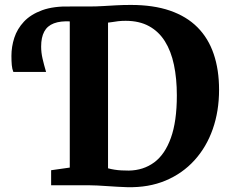

<svg xmlns="http://www.w3.org/2000/svg" viewBox="-20 -770 958 798"><path d="M509 8Q489.5 7.5 468.2 6.2Q447 5 425.5 3.5Q404 2 384.5 1Q365 0 349.5 0H192.5V-62.5L270 -73.5V-743H348Q380.5 -743 408.8 -744.8Q437 -746.5 464.8 -748Q492.5 -749.5 524 -749.5Q617.5 -749.5 686.5 -725.8Q755.5 -702 800.8 -656.5Q846 -611 868.2 -545.5Q890.5 -480 890.5 -397Q890.5 -308 864.2 -233.2Q838 -158.5 788.2 -103.8Q738.5 -49 668.2 -19.5Q598 10 509 8ZM515.5 -61Q576 -62 620.8 -95Q665.5 -128 690.2 -196.8Q715 -265.5 715 -373.5Q715 -443.5 703 -500.5Q691 -557.5 665.5 -598.2Q640 -639 599.5 -661.2Q559 -683.5 502 -683.5Q484.5 -683.5 470.5 -681.8Q456.5 -680 446.2 -678.2Q436 -676.5 429 -676V-70.5Q442 -67 456 -64.8Q470 -62.5 484.8 -61.8Q499.5 -61 515.5 -61ZM35.5 -471Q30.5 -483 29 -499.2Q27.5 -515.5 27.5 -538Q27.5 -576 39.5 -613Q51.5 -650 79.5 -680Q107.5 -710 155.2 -727.5Q203 -745 274.5 -743L280.5 -712.5L274.5 -681Q231.5 -683.5 204 -673Q176.5 -662.5 163.8 -638.5Q151 -614.5 151 -576.5Q151 -551.5 156.8 -526.5Q162.5 -501.5 171.5 -471Z"/></svg>

Font: Merriweather 20pt ExtraBold
Style: Regular
Weight: 800
Version: Version 2.100